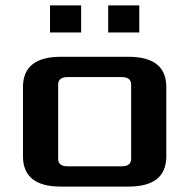

<svg xmlns="http://www.w3.org/2000/svg" viewBox="-20 -690 700 710"><path d="M65 -112V-368Q65 -480 205 -480H455Q595 -480 595 -368V-112Q595 0 455 0H205Q65 0 65 -112ZM195 -103Q195 -75 230 -75H430Q465 -75 465 -103V-377Q465 -405 430 -405H230Q195 -405 195 -377ZM165 -570V-670H280V-570ZM380 -570V-670H495V-570Z"/></svg>

Font: Xolonium
Style: Regular
Weight: 400
Designer: Severin Meyer
Version: Version 4.2